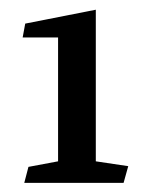

<svg xmlns="http://www.w3.org/2000/svg" viewBox="-20 -831 306 405"><path d="M102.5 -490.7V-752H27.8L33.2 -781.2L182.1 -810.5V-490.7L250.5 -480.5L240.7 -445.3H31.2L40 -479Z"/></svg>

Font: Vesper Libre
Style: Regular
Weight: 400
Designer: Robert Keller & Kimya Gandhi
Foundry: Mota Italic
Version: Version 1.058